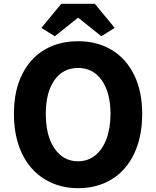

<svg xmlns="http://www.w3.org/2000/svg" viewBox="-20 -972 818 1006"><path d="M214 -33Q137 -80 95 -168Q53 -256 53 -375Q53 -497 96 -582Q138 -667 213.5 -711.5Q289 -756 389 -756Q489 -756 565 -710.5Q641 -665 683 -579Q725 -493 725 -375Q725 -256 683.5 -168Q642 -80 566 -33Q490 14 389 14Q291 14 214 -33ZM559 -375Q559 -486 513.5 -551Q468 -616 389 -616Q311 -616 265.5 -552.5Q220 -489 220 -375Q220 -260 266 -193.5Q312 -127 389 -127Q440 -127 478.5 -157.5Q517 -188 538 -244.5Q559 -301 559 -375ZM197 -826 301 -952H477L581 -826L511 -782L391 -878H387L267 -782Z"/></svg>

Font: Merged Yaku Han JP ExtraBold
Style: Regular
Weight: 800
Designer: Ryoko NISHIZUKA 西塚涼子 (kana, bopomofo & ideographs); Paul D. Hunt (Latin, Greek & Cyrillic); Sandoll Communications 산돌커뮤니
Foundry: Adobe
Version: Version 2.004